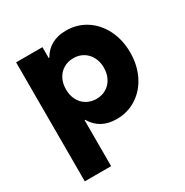

<svg xmlns="http://www.w3.org/2000/svg" viewBox="-168 -653 962 999"><g transform="rotate(-30 313.5 -153.5)"><path d="M56.6 -503.9H214.8V-438.5H218.3Q264.2 -517.6 363.3 -517.6Q430.7 -517.6 483.9 -482.9Q537.1 -448.2 566.9 -387.7Q596.7 -327.1 596.7 -252Q596.7 -176.8 566.9 -116.2Q537.1 -55.7 483.9 -21Q430.7 13.7 363.3 13.7Q264.2 13.7 218.3 -65.4H214.8V210.9H56.6ZM438.5 -252Q438.5 -287.6 423.8 -315.4Q409.2 -343.3 383.5 -358.6Q357.9 -374 325.2 -374Q292 -374 265.9 -358.6Q239.7 -343.3 225.3 -315.4Q210.9 -287.6 210.9 -252Q210.9 -216.3 225.3 -188.5Q239.7 -160.6 265.9 -145.3Q292 -129.9 325.2 -129.9Q357.9 -129.9 383.5 -145.3Q409.2 -160.6 423.8 -188.5Q438.5 -216.3 438.5 -252Z"/></g></svg>

Font: Wanted Sans ExtraBold
Style: Regular
Weight: 800
Designer: Original Design by Kil Hyung-jin and Kang Hanbin, Wanted Lab, Inc; Hangeul from Source Han Sans by Jang Soo-young and Ka
Foundry: Wanted Lab, Inc.
Version: Version 1.003